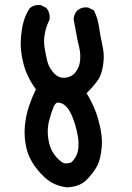

<svg xmlns="http://www.w3.org/2000/svg" viewBox="-20 -763 540 788"><path d="M252.9 5.9Q219.7 1.5 191.7 -13.9Q163.6 -29.3 130.9 -70.3Q98.6 -110.8 88.4 -155.8Q78.1 -199.7 82 -245.1Q84 -267.6 88.4 -288.3Q92.8 -309.1 99.1 -328.1Q111.3 -363.3 127.4 -396.5Q89.8 -448.2 76.7 -500.5Q62.5 -554.7 65.4 -600.1Q68.4 -645 76.7 -673.8Q85 -703.1 101.1 -728L102.1 -729L103 -730Q119.6 -744.6 145.5 -742.2H147.5L148.9 -741.2L168.5 -731.4L170.4 -730.5L171.9 -728.5Q186 -710 183.6 -684.6V-682.6L182.6 -681.2Q176.3 -668 171.4 -654.1Q166.5 -640.1 164.1 -625.5Q158.2 -596.7 163.1 -566.9Q168 -536.1 175.3 -507.3Q179.2 -494.1 186.3 -482.4Q193.4 -470.7 204.1 -460Q224.1 -440.9 249 -444.3Q262.2 -445.8 272.5 -451.4Q282.7 -457 290 -466.8Q306.2 -487.3 308.6 -513.7Q311.5 -541.5 305.2 -567.9Q297.9 -596.7 293 -626Q288.1 -654.3 282.2 -683.6V-685.1V-686.5Q283.2 -695.8 286.9 -704.1Q290.5 -712.4 296.4 -719.2L296.9 -719.7L297.4 -720.2Q314 -734.9 339.8 -732.4H341.8L343.3 -731.4L362.8 -721.7L365.7 -720.2L367.2 -716.8Q370.6 -709.5 373.8 -701.4Q377 -693.4 379.4 -685.1Q381.8 -676.8 383.5 -668Q385.3 -659.2 386.7 -650.4Q391.6 -616.2 399.4 -581.1Q403.8 -562.5 405.3 -544.4Q406.7 -526.4 404.8 -509.3Q401.4 -475.1 390.6 -450.2Q385.7 -438 371.8 -420.7Q357.9 -403.3 335.4 -380.4Q340.3 -372.6 344.7 -364.7Q349.1 -356.9 353 -349.1Q356.9 -341.3 360.6 -333.3Q364.3 -325.2 367.7 -317.4Q371.1 -309.6 374 -301.5Q377 -293.5 379.6 -285.4Q382.3 -277.3 384.3 -269Q401.4 -209 397.5 -159.7Q393.6 -110.4 378.9 -82.5Q364.3 -54.7 336.9 -26.4Q308.1 3.9 254.4 5.9H253.4ZM272.9 -96.7Q293 -115.7 299.3 -141.1Q301.3 -150.4 302 -160.2Q302.7 -169.9 302.2 -180.2Q301.8 -190.4 299.8 -201.7Q294.4 -234.9 282.7 -268.6Q271.5 -300.8 258.3 -317.9Q256.3 -320.3 254.2 -322.8Q252 -325.2 249.8 -327.4Q247.6 -329.6 245.4 -331.3Q243.2 -333 241 -334.5Q238.8 -335.9 236.6 -337.2Q234.4 -338.4 232.4 -338.9Q219.7 -343.8 212.4 -340.8Q209.5 -339.4 205.3 -334Q201.2 -328.6 197.8 -318.8Q193.4 -307.6 189.2 -294.7Q185.1 -281.7 181.2 -266.1Q173.8 -236.3 176.8 -205.8Q179.7 -175.3 189.5 -151.9Q199.7 -128.9 219.7 -109.4Q238.3 -91.8 249 -92.3Q253.4 -92.3 257.6 -92.8Q261.7 -93.3 265.6 -94.2Q269.5 -95.2 272.9 -96.7Z"/></svg>

Font: NaikaiFont
Style: Bold
Weight: 700
Version: Version 1.89